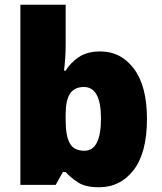

<svg xmlns="http://www.w3.org/2000/svg" viewBox="-20 -780 683 810"><path d="M257 -588Q257 -559 255 -532Q253 -505 250 -482H257Q278 -516 313 -539.5Q348 -563 404 -563Q490 -563 545 -490Q600 -417 600 -278Q600 -136 544 -63Q488 10 398 10Q340 10 309 -10.5Q278 -31 257 -54H245L215 0H66V-760H257ZM334 -413Q294 -413 275.5 -385Q257 -357 257 -298V-271Q257 -207 274.5 -175.5Q292 -144 336 -144Q406 -144 406 -280Q406 -413 334 -413Z"/></svg>

Font: Noto Sans Georgian Black
Style: Regular
Weight: 900
Designer: Monotype Design Team, Akaki Razmadze
Foundry: Google LLC
Version: Version 2.005; ttfautohint (v1.8.4.7-5d5b)